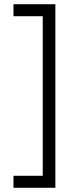

<svg xmlns="http://www.w3.org/2000/svg" viewBox="-20 -769 340 912"><path d="M44 -692V-749H243V123H44V66H183V-692Z"/></svg>

Font: TitilliumText22L Lt
Style: Thin
Weight: 300
Designer: Campivisivi
Foundry: Campivisivi
Version: 1.000